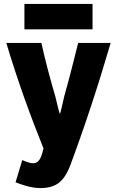

<svg xmlns="http://www.w3.org/2000/svg" viewBox="-20 -759 595 975"><path d="M542 -541C475 -312 407 -107 333 91C301 166 262 196 184 196C135 196 87 177 59 167L93 54C119 65 134 70 148 70C185 70 192 27 201 -5C136 -166 71 -344 12 -541H190C210 -451 234 -361 261 -269C271 -230 278 -195 284 -180C289 -190 297 -231 306 -269C332 -361 354 -449 377 -541ZM450 -610H104V-739H450Z"/></svg>

Font: Repo ExtraBold
Style: Bold
Weight: 700
Designer: Stefan Peev
Foundry: Context Ltd
Version: Version 1.502